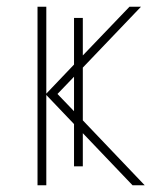

<svg xmlns="http://www.w3.org/2000/svg" viewBox="-20 -548 457 568"><path d="M372 0 225 -154V-56H199V-181L117 -267V0H91V-528H117V-271L199 -357V-495H225V-384L363 -528H397L225 -348V-192L408 0ZM199 -219V-321L150 -270Z"/></svg>

Font: Noto Sans UI Thin
Style: Regular
Weight: 250
Designer: Monotype Design Team
Foundry: Monotype Imaging Inc.
Version: Version 1.001